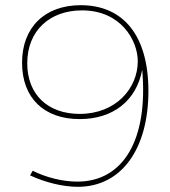

<svg xmlns="http://www.w3.org/2000/svg" viewBox="-20 -720 657 740"><path d="M106 -62 96 -44C154 -17 222 0 280 0C449 0 552 -147 552 -369C552 -585 454 -700 291 -700C154 -700 65 -616 65 -478C65 -342 150 -261 287 -261C417 -261 506 -333 528 -451C552 -183 456 -20 278 -20C222 -20 157 -36 106 -62ZM296 -680C447 -680 511 -563 511 -484C511 -380 427 -281 287 -281C165 -281 85 -355 85 -476C85 -602 172 -680 296 -680Z"/></svg>

Font: Montserrat Thin
Style: Regular
Weight: 250
Designer: Julieta Ulanovsky
Foundry: Julieta Ulanovsky
Version: Version 4.000